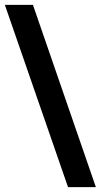

<svg xmlns="http://www.w3.org/2000/svg" viewBox="-25 -762 423 793"><path d="M-5 -742H111L371 11H256Z"/></svg>

Font: Morrison
Style: Bold
Weight: 700
Designer: Pablo Impallari, Rodrigo Fuenzalida (Modified by Dan O. Williams)
Version: Version 0.03;June 6, 2019;FontCreator 11.5.0.2425 64-bit; tt